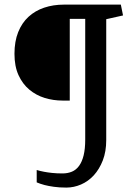

<svg xmlns="http://www.w3.org/2000/svg" viewBox="-20 -681 602 848"><path d="M256.3 -236.8Q215.3 -236.8 177.2 -248.5Q139.2 -260.3 109.4 -285.2Q79.6 -310.1 61.8 -349.1Q43.9 -388.2 43.9 -443.4Q43.9 -498 60.3 -539.1Q76.7 -580.1 106 -606.9Q135.3 -633.8 175.3 -647.2Q215.3 -660.6 262.7 -660.6H513.7L523.4 -612.8L449.2 -596.2V-62.5Q449.2 -11.7 434.1 27.3Q418.9 66.4 394.3 93.3Q369.6 120.1 337.9 133.8Q306.2 147.5 272.9 147.5Q241.7 147.5 217.8 144Q193.8 140.6 176.8 136.2Q157.2 130.9 142.1 124.5V69.8Q156.2 74.2 174.3 77.6Q189.5 80.6 210.2 82.8Q231 85 255.9 85Q279.3 85 297.9 77.1Q316.4 69.3 329.3 51.5Q342.3 33.7 349.4 5.1Q356.4 -23.4 356.4 -64.9V-597.7H288.1V-236.8Z"/></svg>

Font: Noticia Text
Style: Regular
Weight: 400
Designer: JM Sole
Foundry: JM Sole
Version: Version 1.003